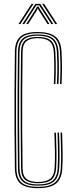

<svg xmlns="http://www.w3.org/2000/svg" viewBox="-20 -970 385 996"><path d="M176.2 6Q113.2 6 85.6 -18Q58 -42 57.2 -97Q55.8 -208.5 55.2 -304Q54.8 -399.5 55.2 -494.8Q55.8 -590 57.2 -701Q58 -756.2 85.4 -780.1Q112.8 -804 175.2 -804Q236.2 -804 266.2 -781.1Q296.2 -758.2 299.2 -701Q300.5 -677.8 301 -657.1Q301.5 -636.5 301.5 -617Q301.5 -597.5 301 -577.2Q300.5 -557 299.2 -534H291.2Q292.8 -561 293.2 -587.6Q293.8 -614.2 293.4 -642.1Q293 -670 291.2 -700.5Q288.5 -754.5 260.2 -776Q232 -797.5 175.2 -797.5Q117.2 -797.5 91.6 -775.1Q66 -752.8 65.2 -701Q63.8 -590 63.2 -494.8Q62.8 -399.5 63.2 -304Q63.8 -208.5 65.2 -97Q66 -45.2 91.9 -22.9Q117.8 -0.5 176.2 -0.5Q235 -0.5 263.6 -22.1Q292.2 -43.8 295.2 -97Q297.5 -139.8 297 -180.1Q296.5 -220.5 294.2 -282H302.2Q304.5 -220.5 305 -180.1Q305.5 -139.8 303.2 -97Q300.2 -42 270.8 -18Q241.2 6 176.2 6ZM176.2 -6.8Q122 -6.8 98 -27.8Q74 -48.8 73.2 -97Q71.8 -208.5 71.2 -304Q70.8 -399.5 71.2 -494.8Q71.8 -590 73.2 -701Q74 -749.5 97.9 -770.4Q121.8 -791.2 175.2 -791.2Q231.2 -791.2 256.1 -769.9Q281 -748.5 283.2 -700Q284.5 -676.8 285 -656.5Q285.5 -636.2 285.5 -617Q285.5 -597.8 285 -577.5Q284.5 -557.2 283.2 -534H275.2Q276.8 -565.5 277.2 -591.5Q277.8 -617.5 277.2 -643.2Q276.8 -669 275.2 -700Q273 -745.5 249.8 -765.1Q226.5 -784.8 175.2 -784.8Q127.8 -784.8 104.9 -766.2Q82 -747.8 81.2 -701Q80 -609.2 79.4 -515.6Q78.8 -422 79.1 -319.2Q79.5 -216.5 81.2 -97Q82 -50.5 105 -31.9Q128 -13.2 176.2 -13.2Q230.2 -13.2 253.6 -33.4Q277 -53.5 279.2 -98Q280.8 -126 281 -152.6Q281.2 -179.2 280.5 -210.1Q279.8 -241 278.2 -282H286.2Q288.2 -231.8 288.8 -200.1Q289.2 -168.5 288.9 -145.5Q288.5 -122.5 287.2 -98Q284.8 -51.2 260.4 -29Q236 -6.8 176.2 -6.8ZM176.2 -19.5Q134 -19.5 111.9 -36.1Q89.8 -52.8 89.2 -97Q88 -195 87.4 -296.6Q86.8 -398.2 87.2 -500.2Q87.8 -602.2 89.2 -701Q89.8 -745.5 111.8 -762Q133.8 -778.5 175.2 -778.5Q222 -778.5 243.5 -760Q265 -741.5 267.2 -699Q268.8 -669 269.2 -642.8Q269.8 -616.5 269.2 -590.4Q268.8 -564.2 267.2 -534H259.2Q260.5 -560.2 261.1 -586.9Q261.8 -613.5 261.4 -641.4Q261 -669.2 259.2 -699Q257.2 -738.5 237.1 -755.2Q217 -772 175.2 -772Q138.2 -772 118 -756.9Q97.8 -741.8 97.2 -700Q96 -604.2 95.4 -503.4Q94.8 -402.5 95.2 -300.2Q95.8 -198 97.2 -98Q97.8 -56 118.5 -41Q139.2 -26 176.2 -26Q218 -26 239.5 -42Q261 -58 263.2 -99Q265.5 -141 265 -180.8Q264.5 -220.5 262.2 -282H270.2Q272.5 -220.5 273 -180.5Q273.5 -140.5 271.2 -99Q269 -56.5 246.9 -38Q224.8 -19.5 176.2 -19.5ZM75.8 -845 143.8 -950H153.8L85.8 -845ZM95.8 -845 163.8 -950H188.8L256.8 -845H246.8L193.2 -927.5L183.2 -942.5H169.2L159 -927.5L105.8 -845ZM115.8 -845 165.5 -922.8 172.2 -935.8H180.2L187.2 -922.8L236.8 -845H226.8L180 -918.2L177.2 -926H175.2L172.5 -918.2L125.8 -845ZM266.8 -845 198.8 -950H208.8L276.8 -845Z"/></svg>

Font: Big Shoulders Inline Text Thin
Style: Regular
Weight: 100
Designer: Patric King
Foundry: XO Type Co
Version: Version 2.002